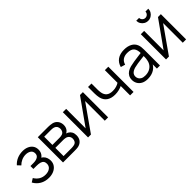

<svg xmlns="http://www.w3.org/2000/svg" viewBox="188 -1811 2905 2905"><g transform="rotate(-45 1640.0 -359.0)"><path d="M264.3 15Q182.8 15 122.2 -20.8Q61.7 -56.5 26.7 -120L85.7 -157.3Q115.2 -107.7 159.1 -81.5Q203 -55.3 260 -55.3Q319.5 -55.3 355.4 -83Q391.3 -110.7 391.3 -158.7Q391.3 -191.7 376.1 -211.2Q360.8 -230.7 330.1 -239.2Q299.3 -247.7 253.3 -247.7H189.3V-310.3H252.7Q308.7 -310.3 342.8 -330.6Q377 -350.8 377 -394.3Q377 -440.7 342.8 -462.8Q308.7 -485 261 -485Q213 -485 170.3 -465.2Q127.7 -445.3 98.7 -414.3L51.7 -464Q92 -508.5 146.2 -531.8Q200.5 -555 266.3 -555Q318.3 -555 360.6 -536.7Q402.8 -518.3 427.6 -483.4Q452.3 -448.5 452.3 -399.3Q452.3 -353.3 430.2 -319.8Q408 -286.3 367.7 -264.3L363.3 -292Q398.7 -285.7 421.6 -264.1Q444.5 -242.5 455.4 -212.5Q466.3 -182.5 466.3 -151.3Q466.3 -100 439.7 -62.7Q413 -25.3 367.2 -5.2Q321.3 15 264.3 15Z M827.5 0H576.2V-540H798.5Q815.5 -540 839.8 -537.9Q864.2 -535.8 885.2 -530.3Q930.5 -518.3 958.2 -481.5Q985.8 -444.7 985.8 -392.3Q985.8 -363.3 977.2 -340.8Q968.5 -318.2 952.5 -301.3Q945.2 -293.2 936.2 -286.8Q927.2 -280.5 918.5 -276.7Q934.5 -273.7 953.2 -262.3Q981.8 -245.3 997 -216.6Q1012.2 -187.8 1012.2 -147Q1012.2 -91.7 985.6 -56.5Q959 -21.3 914.5 -8.7Q894.5 -3 871.2 -1.5Q848 0 827.5 0ZM650.2 -238.3V-62.3H824.2Q834.7 -62.3 850.6 -64.1Q866.5 -65.8 878.8 -69Q908.7 -76.7 922.2 -99.3Q935.8 -122 935.8 -149Q935.8 -184.7 915.1 -207.3Q894.3 -230 859.8 -235Q848.7 -237.5 836.1 -237.9Q823.5 -238.3 813.5 -238.3ZM650.2 -477V-301.3H801.2Q814.2 -301.3 830.2 -303.1Q846.3 -304.8 858.5 -309.3Q884.5 -318.3 896.8 -340.4Q909.2 -362.5 909.2 -388.3Q909.2 -416.8 895.8 -438.4Q882.3 -460 856.2 -468.7Q838.2 -475 817.4 -476Q796.7 -477 791.2 -477Z M1479.3 -540H1541V0H1469.7V-420.7L1173.7 0H1111.7V-540H1183V-123Z M2085 0H2011.3V-201Q1984.5 -187.3 1944.9 -177.3Q1905.3 -167.3 1860 -167.3Q1778 -167.3 1726.9 -203.8Q1675.8 -240.3 1660.3 -309.3Q1655.7 -330.2 1653.8 -353Q1651.8 -375.8 1651.4 -394.4Q1651 -413 1651 -421V-540H1725V-421Q1725 -404.5 1726 -383.4Q1727 -362.3 1730.7 -342.7Q1740.7 -288 1775.9 -260Q1811.2 -232 1875 -232Q1915.2 -232 1950.9 -242.2Q1986.7 -252.5 2011.3 -270V-540H2085Z M2379.7 15Q2318.3 15 2277.2 -7.1Q2236.2 -29.2 2215.6 -65.6Q2195 -102 2195 -145Q2195 -189.2 2212.7 -220.3Q2230.3 -251.5 2261.2 -271.4Q2292.2 -291.3 2332.3 -302Q2373.7 -312 2423.3 -319.7Q2473 -327.3 2520.8 -333.2Q2568.7 -339.2 2604.7 -344.3L2578.3 -328.7Q2580 -408.3 2547.5 -447Q2515 -485.7 2434.3 -485.7Q2379 -485.7 2340.7 -460.7Q2302.3 -435.7 2287 -381.7L2215.3 -402.7Q2234.2 -475 2290.2 -515Q2346.2 -555 2435.7 -555Q2509.5 -555 2561.3 -527.3Q2613.2 -499.7 2634.7 -447Q2644.7 -423.7 2647.7 -394.7Q2650.7 -365.7 2650.7 -335.3V0H2585V-135.7L2604 -127.3Q2576.5 -57.8 2518.6 -21.4Q2460.7 15 2379.7 15ZM2388 -48.7Q2439.5 -48.7 2477.9 -67.1Q2516.3 -85.5 2539.9 -117.7Q2563.5 -149.8 2570.3 -190.7Q2576.5 -216.7 2577.1 -247.8Q2577.7 -278.8 2577.7 -294.7L2605.7 -280Q2567.8 -275 2524.2 -269.9Q2480.5 -264.8 2438.2 -258.5Q2395.8 -252.2 2362 -243Q2339 -236.3 2317.6 -224.6Q2296.2 -212.8 2282.4 -193.5Q2268.7 -174.2 2268.7 -145Q2268.7 -121.5 2280.4 -99.4Q2292.2 -77.3 2318.3 -63Q2344.5 -48.7 2388 -48.7Z M3147.8 -540H3209.5V0H3138.2V-420.7L2842.2 0H2780.2V-540H2851.5V-123ZM3004.5 -604Q2968.8 -604 2939.5 -621.5Q2910.2 -639 2892.8 -668.2Q2875.5 -697.3 2875.5 -733H2936.5Q2936.5 -705.2 2956.6 -685.1Q2976.7 -665 3004.5 -665Q3033 -665 3052.8 -685.1Q3072.5 -705.2 3072.5 -733H3133.5Q3133.5 -697.3 3116.2 -668.2Q3098.8 -639 3069.5 -621.5Q3040.2 -604 3004.5 -604Z"/></g></svg>

Font: Manrope Variable Light
Style: Regular
Weight: 200
Designer: Mikhail Sharanda
Foundry: Mikhail Sharanda
Version: Version 4.505